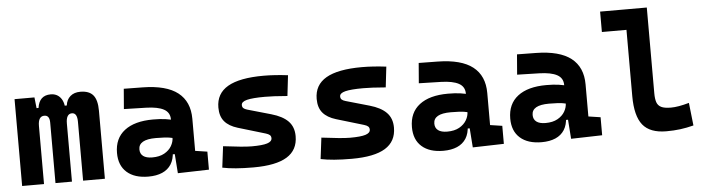

<svg xmlns="http://www.w3.org/2000/svg" viewBox="-46 -931 4194 1140"><g transform="rotate(-5 2051.0 -361.0)"><path d="M409.7 0V-350.6Q409.7 -404.3 378.4 -404.3Q343.3 -404.3 343.3 -346.2L308.1 -453.1H352.1Q356.4 -487.8 379.2 -507.6Q401.9 -527.3 439 -527.3Q491.2 -527.3 515.4 -498.5Q539.6 -469.7 539.6 -405.3V0ZM46.4 0V-517.6H165L176.8 -408.2V0ZM245.1 0V-360.4Q245.1 -404.3 213.9 -404.3Q176.8 -404.3 176.8 -346.2L146.5 -453.1H183.6Q194.3 -527.3 262.2 -527.3Q300 -527.3 321.6 -499.5Q343.3 -471.7 343.3 -415V0Z M974.1 4.9 962.9 -148.4 960.9 -215.8V-316.9Q960.9 -358.4 925.5 -377.7Q890.1 -397 820.3 -398.9L688 -402.3L697.8 -522.5L810.5 -521Q951.2 -519 1019.5 -465.6Q1087.9 -412.1 1087.9 -309.6V-118.2L1159.7 -107.4V0ZM798.8 9.8Q716.3 9.8 670.4 -30.8Q624.5 -71.3 624.5 -146Q624.5 -232.9 684.6 -279.3Q744.6 -325.7 855 -325.7Q897.5 -325.7 928.5 -321.3Q959.5 -316.9 991.2 -307.6L969.7 -204.6Q938.5 -211.9 913.6 -213.1Q888.7 -214.4 861.3 -214.4Q758.8 -214.4 758.8 -155.8Q758.8 -129.4 777.3 -115.5Q795.9 -101.6 831.5 -101.6Q874.5 -101.6 903.3 -117.7Q932.1 -133.8 946.5 -158.7Q960.9 -183.6 960.9 -210V-242.2L979.5 -109.4H938L955.1 -125Q953.6 -80.1 934.6 -50Q915.5 -20 881.1 -5.1Q846.7 9.8 798.8 9.8Z M1424.8 9.8Q1365.7 9.8 1320.1 6.1Q1274.4 2.4 1239.7 -4.9L1255.4 -131.3Q1316.9 -123.5 1358.9 -119.6Q1400.9 -115.7 1424.8 -115.7Q1488.8 -115.7 1517.3 -124.8Q1545.9 -133.8 1545.9 -153.8Q1545.9 -165.5 1538.6 -172.4Q1531.2 -179.2 1515.1 -184.1L1351.6 -232.9Q1299.8 -248.5 1273.7 -279.3Q1247.6 -310.1 1247.6 -362.3Q1247.6 -445.8 1317.9 -486.6Q1388.2 -527.3 1531.2 -527.3Q1564.5 -527.3 1600.3 -524.9Q1636.2 -522.5 1676.3 -517.6L1662.1 -395Q1617.7 -398.9 1584.5 -400.4Q1551.3 -401.9 1528.3 -401.9Q1454.6 -401.9 1421.1 -393.3Q1387.7 -384.8 1387.7 -365.2Q1387.7 -353 1394.8 -346.4Q1401.9 -339.8 1417 -335.4L1557.1 -295.4Q1624 -276.4 1657 -242.4Q1689.9 -208.5 1689.9 -153.3Q1689.9 -70.8 1624.5 -30.5Q1559.1 9.8 1424.8 9.8Z M2010.7 9.8Q1951.7 9.8 1906 6.1Q1860.4 2.4 1825.7 -4.9L1841.3 -131.3Q1902.8 -123.5 1944.8 -119.6Q1986.8 -115.7 2010.7 -115.7Q2074.7 -115.7 2103.3 -124.8Q2131.8 -133.8 2131.8 -153.8Q2131.8 -165.5 2124.5 -172.4Q2117.2 -179.2 2101.1 -184.1L1937.5 -232.9Q1885.7 -248.5 1859.6 -279.3Q1833.5 -310.1 1833.5 -362.3Q1833.5 -445.8 1903.8 -486.6Q1974.1 -527.3 2117.2 -527.3Q2150.4 -527.3 2186.3 -524.9Q2222.2 -522.5 2262.2 -517.6L2248 -395Q2203.6 -398.9 2170.4 -400.4Q2137.2 -401.9 2114.3 -401.9Q2040.5 -401.9 2007.1 -393.3Q1973.6 -384.8 1973.6 -365.2Q1973.6 -353 1980.7 -346.4Q1987.8 -339.8 2002.9 -335.4L2143.1 -295.4Q2210 -276.4 2242.9 -242.4Q2275.9 -208.5 2275.9 -153.3Q2275.9 -70.8 2210.4 -30.5Q2145 9.8 2010.7 9.8Z M2731.9 4.9 2720.7 -148.4 2718.8 -215.8V-316.9Q2718.8 -358.4 2683.3 -377.7Q2647.9 -397 2578.1 -398.9L2445.8 -402.3L2455.6 -522.5L2568.4 -521Q2709 -519 2777.3 -465.6Q2845.7 -412.1 2845.7 -309.6V-118.2L2917.5 -107.4V0ZM2556.6 9.8Q2474.1 9.8 2428.2 -30.8Q2382.3 -71.3 2382.3 -146Q2382.3 -232.9 2442.4 -279.3Q2502.4 -325.7 2612.8 -325.7Q2655.3 -325.7 2686.3 -321.3Q2717.3 -316.9 2749 -307.6L2727.5 -204.6Q2696.3 -211.9 2671.4 -213.1Q2646.5 -214.4 2619.1 -214.4Q2516.6 -214.4 2516.6 -155.8Q2516.6 -129.4 2535.2 -115.5Q2553.7 -101.6 2589.4 -101.6Q2632.3 -101.6 2661.1 -117.7Q2689.9 -133.8 2704.3 -158.7Q2718.8 -183.6 2718.8 -210V-242.2L2737.3 -109.4H2695.8L2712.9 -125Q2711.4 -80.1 2692.4 -50Q2673.3 -20 2638.9 -5.1Q2604.5 9.8 2556.6 9.8Z M3317.9 4.9 3306.6 -148.4 3304.7 -215.8V-316.9Q3304.7 -358.4 3269.3 -377.7Q3233.9 -397 3164.1 -398.9L3031.7 -402.3L3041.5 -522.5L3154.3 -521Q3294.9 -519 3363.3 -465.6Q3431.6 -412.1 3431.6 -309.6V-118.2L3503.4 -107.4V0ZM3142.6 9.8Q3060.1 9.8 3014.2 -30.8Q2968.3 -71.3 2968.3 -146Q2968.3 -232.9 3028.3 -279.3Q3088.4 -325.7 3198.7 -325.7Q3241.2 -325.7 3272.2 -321.3Q3303.2 -316.9 3335 -307.6L3313.5 -204.6Q3282.2 -211.9 3257.3 -213.1Q3232.4 -214.4 3205.1 -214.4Q3102.5 -214.4 3102.5 -155.8Q3102.5 -129.4 3121.1 -115.5Q3139.6 -101.6 3175.3 -101.6Q3218.3 -101.6 3247.1 -117.7Q3275.9 -133.8 3290.3 -158.7Q3304.7 -183.6 3304.7 -210V-242.2L3323.2 -109.4H3281.7L3298.8 -125Q3297.4 -80.1 3278.3 -50Q3259.3 -20 3224.9 -5.1Q3190.4 9.8 3142.6 9.8Z M3885.7 9.8Q3788.1 9.8 3744.9 -43.9Q3701.7 -97.7 3701.7 -215.8V-732.4H3833.5V-220.7Q3833.5 -188.5 3840.3 -168Q3847.2 -147.5 3866.7 -137.7Q3886.2 -127.9 3924.8 -127.9Q3967.8 -127.9 4033.2 -146.5L4048.3 -10.7Q4006.8 0 3968.3 4.9Q3929.7 9.8 3885.7 9.8ZM3555.2 -610.8V-732.4H3710.4V-610.8Z"/></g></svg>

Font: Cascadia Code PL
Style: Regular
Weight: 400
Monospace: yes
Designer: Aaron Bell
Foundry: Saja Typeworks
Version: Version 2102.003